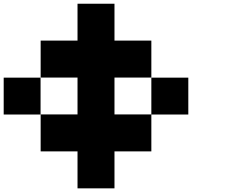

<svg xmlns="http://www.w3.org/2000/svg" viewBox="-20 -820 1240 1040"><path d="M199.7 -199.7H0V-399.4H199.7ZM399.9 -399.9H200.2V-600.1H399.9V-799.8H600.1V-600.1H799.8V-399.9H600.1V-200.2H799.8V-399.4H1000V-199.7H799.8V0H600.1V200.2H399.9V0H200.2V-200.2H399.9Z"/></svg>

Font: QuinqueFive
Style: Regular
Weight: 400
Monospace: yes
Designer: GGBotNet
Foundry: GGBotNet
Version: 1.1